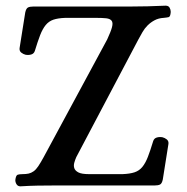

<svg xmlns="http://www.w3.org/2000/svg" viewBox="-20 -654 661 677"><path d="M358 -515Q371 -543 375 -558.5Q379 -574 373.5 -581Q368 -588 354.5 -589.5Q341 -591 319 -591H210Q184 -590 168 -584.5Q152 -579 141 -565.5Q130 -552 121.5 -530Q113 -508 103 -475Q100 -465 90.5 -462Q81 -459 70 -461Q62 -463 55 -468.5Q48 -474 49 -484L69 -610Q72 -624 78.5 -627.5Q85 -631 98 -631H441Q499 -631 564 -634Q574 -634 578 -627Q582 -620 582 -612Q581 -595 574.5 -593.5Q568 -592 557 -591Q539 -590 525 -582.5Q511 -575 500.5 -564.5Q490 -554 482.5 -541Q475 -528 468 -515L249 -100Q245 -91 242 -80.5Q239 -70 242 -61Q245 -52 256.5 -46Q268 -40 294 -40H412Q438 -41 454.5 -46.5Q471 -52 482 -65.5Q493 -79 501.5 -101Q510 -123 520 -156Q523 -166 532.5 -169Q542 -172 553 -170Q561 -168 568 -162.5Q575 -157 574 -147L554 -21Q551 -7 544.5 -3.5Q538 0 525 0H172Q142 0 113 0.5Q84 1 52 3Q43 3 38.5 -4Q34 -11 34 -19Q36 -36 42.5 -38Q49 -40 60 -40Q72 -40 81 -42Q90 -44 98.5 -50Q107 -56 115 -68Q123 -80 134 -100Z"/></svg>

Font: Alice
Style: Regular
Weight: 400
Designer: Cyreal (www.cyreal.org)
Foundry: Cyreal (www.cyreal.org)
Version: Version 1.010